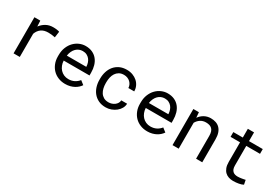

<svg xmlns="http://www.w3.org/2000/svg" viewBox="47 -1539 3506 2432"><g transform="rotate(30 1800.5 -323.0)"><path d="M431.2 -538.1Q443.8 -538.1 457.5 -537.4Q471.2 -536.6 483.6 -534.9Q496.1 -533.2 506.6 -530.8Q517.1 -528.3 523.9 -525.4L511.7 -437Q485.4 -442.9 461.7 -445.6Q438 -448.2 412.1 -448.2Q348.6 -448.2 309.3 -419.4Q270 -390.6 251.5 -338.9V0H160.6V-528.3H246.6L251 -444.3Q283.2 -487.8 328.4 -512.9Q373.5 -538.1 431.2 -538.1Z M918.5 9.8Q862.8 9.8 816.2 -9.3Q769.5 -28.3 736.3 -62.5Q703.1 -96.7 684.6 -143.6Q666 -190.4 666 -245.6V-266.1Q666 -330.1 686.5 -380.6Q707 -431.2 741 -466.1Q774.9 -501 818.1 -519.5Q861.3 -538.1 906.7 -538.1Q963.9 -538.1 1006.6 -518.3Q1049.3 -498.5 1077.6 -463.6Q1106 -428.7 1119.9 -381.3Q1133.8 -334 1133.8 -278.8V-238.3H756.3Q757.8 -202.1 770.3 -170.4Q782.7 -138.7 804.4 -115Q826.2 -91.3 856.4 -77.6Q886.7 -64 923.3 -64Q971.7 -64 1009.3 -83.5Q1046.9 -103 1071.8 -135.3L1127 -92.3Q1113.8 -72.3 1094 -54Q1074.2 -35.6 1048.3 -21.5Q1022.5 -7.3 989.7 1.2Q957 9.8 918.5 9.8ZM906.7 -463.9Q879.4 -463.9 855 -453.9Q830.6 -443.8 811 -424.6Q791.5 -405.3 778.1 -377.2Q764.6 -349.1 759.3 -312.5H1043.5V-319.3Q1042 -345.7 1033.4 -371.6Q1024.9 -397.5 1008.3 -418Q991.7 -438.5 966.6 -451.2Q941.4 -463.9 906.7 -463.9Z M1510.3 -63.5Q1534.7 -63.5 1557.9 -71.3Q1581.1 -79.1 1599.1 -93Q1617.2 -106.9 1628.2 -125.7Q1639.2 -144.5 1639.6 -166.5H1725.1Q1724.6 -131.3 1706.8 -99.4Q1689 -67.4 1659.2 -43.2Q1629.4 -19 1590.8 -4.6Q1552.2 9.8 1510.3 9.8Q1450.2 9.8 1405.3 -11.7Q1360.4 -33.2 1330.3 -69.6Q1300.3 -106 1285.2 -153.6Q1270 -201.2 1270 -253.9V-274.4Q1270 -326.7 1285.2 -374.5Q1300.3 -422.4 1330.3 -458.7Q1360.4 -495.1 1405.3 -516.6Q1450.2 -538.1 1510.3 -538.1Q1557.1 -538.1 1596.4 -523.2Q1635.7 -508.3 1664.3 -482.7Q1692.9 -457 1709 -421.9Q1725.1 -386.7 1725.1 -346.7H1639.6Q1639.2 -370.6 1629.2 -391.8Q1619.1 -413.1 1602.1 -429.2Q1585 -445.3 1561.3 -454.6Q1537.6 -463.9 1510.3 -463.9Q1468.3 -463.9 1439.7 -447Q1411.1 -430.2 1393.6 -403.1Q1376 -376 1368.4 -342.3Q1360.8 -308.6 1360.8 -274.4V-253.9Q1360.8 -219.2 1368.4 -185.3Q1376 -151.4 1393.3 -124.3Q1410.6 -97.2 1439.2 -80.3Q1467.8 -63.5 1510.3 -63.5Z M2118.7 9.8Q2063 9.8 2016.4 -9.3Q1969.7 -28.3 1936.5 -62.5Q1903.3 -96.7 1884.8 -143.6Q1866.2 -190.4 1866.2 -245.6V-266.1Q1866.2 -330.1 1886.7 -380.6Q1907.2 -431.2 1941.2 -466.1Q1975.1 -501 2018.3 -519.5Q2061.5 -538.1 2106.9 -538.1Q2164.1 -538.1 2206.8 -518.3Q2249.5 -498.5 2277.8 -463.6Q2306.2 -428.7 2320.1 -381.3Q2334 -334 2334 -278.8V-238.3H1956.5Q1958 -202.1 1970.5 -170.4Q1982.9 -138.7 2004.6 -115Q2026.4 -91.3 2056.6 -77.6Q2086.9 -64 2123.5 -64Q2171.9 -64 2209.5 -83.5Q2247.1 -103 2272 -135.3L2327.1 -92.3Q2314 -72.3 2294.2 -54Q2274.4 -35.6 2248.5 -21.5Q2222.7 -7.3 2189.9 1.2Q2157.2 9.8 2118.7 9.8ZM2106.9 -463.9Q2079.6 -463.9 2055.2 -453.9Q2030.8 -443.8 2011.2 -424.6Q1991.7 -405.3 1978.3 -377.2Q1964.8 -349.1 1959.5 -312.5H2243.7V-319.3Q2242.2 -345.7 2233.6 -371.6Q2225.1 -397.5 2208.5 -418Q2191.9 -438.5 2166.7 -451.2Q2141.6 -463.9 2106.9 -463.9Z M2566.4 -528.3 2572.8 -450.2Q2601.6 -491.2 2643.6 -514.4Q2685.5 -537.6 2737.3 -538.1Q2778.8 -538.1 2812.7 -526.4Q2846.7 -514.6 2870.6 -489.7Q2894.5 -464.8 2907.5 -426.5Q2920.4 -388.2 2920.4 -335.4V0H2830.1V-333.5Q2830.1 -368.7 2822.3 -393.1Q2814.5 -417.5 2799.1 -432.6Q2783.7 -447.8 2761.5 -454.6Q2739.3 -461.4 2710.4 -461.4Q2665 -461.4 2630.6 -438.7Q2596.2 -416 2575.7 -378.9V0H2485.4V-528.3Z M3299.3 -656.2V-528.3H3500.5V-458.5H3299.3V-171.4Q3299.3 -140.6 3307.1 -120.6Q3314.9 -100.6 3328.6 -88.6Q3342.3 -76.7 3360.1 -71.8Q3377.9 -66.9 3397.9 -66.9Q3412.6 -66.9 3428.2 -68.6Q3443.8 -70.3 3458.7 -72.8Q3473.6 -75.2 3486.6 -77.9Q3499.5 -80.6 3507.8 -82.5L3520.5 -18.6Q3509.3 -11.7 3493.2 -6.6Q3477.1 -1.5 3458 2.2Q3439 5.9 3417.7 7.8Q3396.5 9.8 3375.5 9.8Q3340.3 9.8 3309.8 -0.2Q3279.3 -10.3 3256.8 -32Q3234.4 -53.7 3221.4 -88.1Q3208.5 -122.6 3208.5 -171.4V-458.5H3069.8V-528.3H3208.5V-656.2Z"/></g></svg>

Font: TypoPRO Roboto Mono
Style: Regular
Weight: 400
Designer: Google
Version: Version 2.000986; 2015; ttfautohint (v1.3)